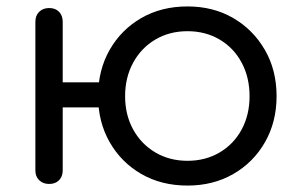

<svg xmlns="http://www.w3.org/2000/svg" viewBox="-20 -572 941 597"><path d="M133 0Q114 0 102 -11.5Q90 -23 90 -42V-504Q90 -524 102 -535.5Q114 -547 133 -547Q152 -547 163.5 -535.5Q175 -524 175 -504V-42Q175 -23 163.5 -11.5Q152 0 133 0ZM162 -238Q145 -238 134 -249Q123 -260 123 -277Q123 -295 134 -305.5Q145 -316 162 -316H309Q327 -316 337.5 -305.5Q348 -295 348 -277Q348 -260 337.5 -249Q327 -238 309 -238ZM563 5Q482 5 419.5 -31Q357 -67 321 -130Q285 -193 285 -273Q285 -354 321 -417Q357 -480 419.5 -516Q482 -552 563 -552Q643 -552 705 -516Q767 -480 803.5 -417Q840 -354 840 -273Q840 -193 804 -130Q768 -67 705.5 -31Q643 5 563 5ZM563 -72Q619 -72 663 -98Q707 -124 731.5 -169.5Q756 -215 756 -273Q756 -331 731.5 -377Q707 -423 663 -449Q619 -475 563 -475Q507 -475 463 -449Q419 -423 394 -377Q369 -331 369 -273Q369 -215 394 -169.5Q419 -124 463 -98Q507 -72 563 -72Z"/></svg>

Font: Comfortaa Medium
Style: Regular
Weight: 500
Designer: Johan Aakerlund
Foundry: Johan Aakerlund
Version: Version 3.104; ttfautohint (v1.8.1.43-b0c9)